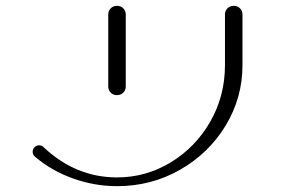

<svg xmlns="http://www.w3.org/2000/svg" viewBox="-20 -683 1040 658"><path d="M100 -146Q92 -152 92 -163Q92 -172 98.5 -178.5Q105 -185 114 -185Q123 -185 129 -179Q239 -75 381 -75Q480 -75 565 -126.5Q650 -178 700.5 -266Q751 -354 751 -460V-633Q751 -646 759.5 -654.5Q768 -663 781 -663Q794 -663 802.5 -654.5Q811 -646 811 -633V-460Q811 -348 753.5 -253Q696 -158 597.5 -101.5Q499 -45 381 -45Q304 -45 230 -71.5Q156 -98 100 -146ZM351 -387V-633Q351 -646 359.5 -654.5Q368 -663 381 -663Q394 -663 402.5 -654.5Q411 -646 411 -633V-387Q411 -374 402.5 -365.5Q394 -357 381 -357Q368 -357 359.5 -365.5Q351 -374 351 -387Z"/></svg>

Font: GL-CurulMinamoto Light
Style: Regular
Weight: 300
Designer: Eunice (kana); Ryoko NISHIZUKA 西塚涼子 (ideographs); Frank Grießhammer (Latin, Greek & Cyrillic); Wenlong ZHANG
Foundry: Gutenberg Labo; Adobe
Version: Version 1.002